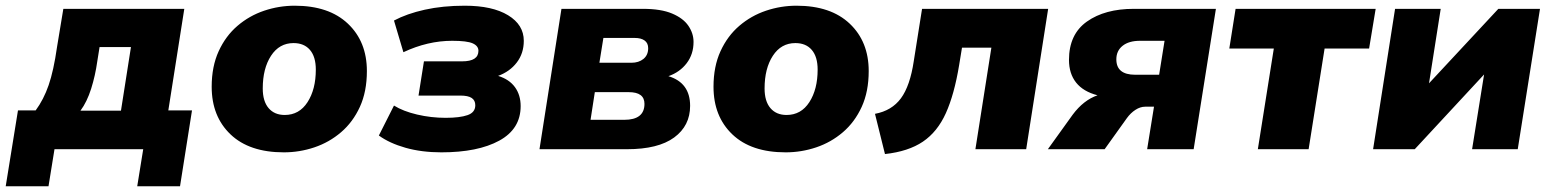

<svg xmlns="http://www.w3.org/2000/svg" viewBox="-55 -523 5439 673"><path d="M-35 130 8 -136H70Q98 -174 115.5 -224.5Q133 -275 145 -359L167 -492H591L535 -136H618L576 130H426L447 0H136L115 130ZM227 -135H369L404 -358H294L286 -308Q279 -258 264.5 -212Q250 -166 227 -135Z M940 11Q819 11 753 -52Q687 -115 687 -219Q687 -290 711.5 -343.5Q736 -397 777.5 -432.5Q819 -468 871 -485.5Q923 -503 978 -503Q1098 -503 1164.5 -440Q1231 -377 1231 -274Q1231 -202 1206.5 -148.5Q1182 -95 1140.5 -59.5Q1099 -24 1047 -6.5Q995 11 940 11ZM943 -120Q994 -120 1023 -165Q1052 -210 1052 -279Q1052 -324 1031.5 -348Q1011 -372 974 -372Q924 -372 895 -327.5Q866 -283 866 -213Q866 -168 886.5 -144Q907 -120 943 -120Z M1492 11Q1423 11 1366.5 -5Q1310 -21 1273 -48L1326 -153Q1358 -133 1407 -121.5Q1456 -110 1507 -110Q1557 -110 1584 -119.5Q1611 -129 1611 -154Q1611 -171 1598.5 -179.5Q1586 -188 1558 -188H1412L1431 -308H1565Q1622 -308 1622 -345Q1622 -362 1602 -371Q1582 -380 1530 -380Q1444 -380 1359 -340L1326 -451Q1371 -475 1434 -489Q1497 -503 1574 -503Q1671 -503 1726 -469.5Q1781 -436 1781 -380Q1781 -336 1756.5 -304Q1732 -272 1691 -257Q1730 -245 1750 -217.5Q1770 -190 1770 -151Q1770 -71 1695 -30Q1620 11 1492 11Z M1836 0 1913 -492H2199Q2262 -492 2301 -475.5Q2340 -459 2358 -432.5Q2376 -406 2376 -376Q2376 -333 2352 -301.5Q2328 -270 2288 -256Q2364 -233 2364 -152Q2364 -82 2308 -41Q2252 0 2143 0ZM2046 -303H2158Q2184 -303 2200.5 -316.5Q2217 -330 2217 -354Q2217 -372 2204.5 -381Q2192 -390 2170 -390H2060ZM2015 -103H2133Q2204 -103 2204 -159Q2204 -200 2149 -200H2030Z M2699 11Q2578 11 2512 -52Q2446 -115 2446 -219Q2446 -290 2470.5 -343.5Q2495 -397 2536.5 -432.5Q2578 -468 2630 -485.5Q2682 -503 2737 -503Q2857 -503 2923.5 -440Q2990 -377 2990 -274Q2990 -202 2965.5 -148.5Q2941 -95 2899.5 -59.5Q2858 -24 2806 -6.5Q2754 11 2699 11ZM2702 -120Q2753 -120 2782 -165Q2811 -210 2811 -279Q2811 -324 2790.5 -348Q2770 -372 2733 -372Q2683 -372 2654 -327.5Q2625 -283 2625 -213Q2625 -168 2645.5 -144Q2666 -120 2702 -120Z M3047 17 3012 -124Q3071 -135 3103 -178.5Q3135 -222 3148 -309L3177 -492H3619L3542 0H3364L3420 -356H3317L3307 -295Q3290 -192 3260.5 -126.5Q3231 -61 3180 -26.5Q3129 8 3047 17Z M3618 0 3705 -121Q3743 -172 3792 -189Q3742 -202 3717 -233.5Q3692 -265 3692 -313Q3692 -403 3755 -447.5Q3818 -492 3919 -492H4207L4129 0H3966L3990 -149H3959Q3942 -149 3925 -138Q3908 -127 3895 -109L3817 0ZM3924 -261H4008L4027 -380H3941Q3902 -380 3880 -362.5Q3858 -345 3858 -315Q3858 -261 3924 -261Z M4354 0 4410 -353H4254L4276 -492H4767L4744 -353H4588L4532 0Z M4758 0 4835 -492H4995L4954 -231L5197 -492H5343L5265 0H5105L5147 -262L4904 0Z"/></svg>

Font: Nunito Sans Black
Style: Italic
Weight: 900
Italic angle: -9°
Designer: Vernon Adams
Foundry: Vernon Adams
Version: Version 3.006; ttfautohint (v1.8.3)